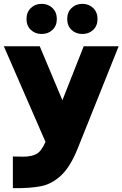

<svg xmlns="http://www.w3.org/2000/svg" viewBox="-28 -783 638 1000"><path d="M92 33Q137 33 162.5 18.5Q188 4 209 -44L-8 -542H179L297 -261L408 -542H590L376 -8Q338 86 290.5 130.5Q243 175 187 186.5Q131 198 39 197V32ZM322 -684Q322 -719 344.5 -741Q367 -763 401 -763Q435 -763 457.5 -741Q480 -719 480 -684Q480 -649 457.5 -627.5Q435 -606 401 -606Q367 -606 344.5 -627.5Q322 -649 322 -684ZM110 -684Q110 -719 132.5 -741Q155 -763 189 -763Q223 -763 245.5 -741Q268 -719 268 -684Q268 -649 245.5 -627.5Q223 -606 189 -606Q155 -606 132.5 -627.5Q110 -649 110 -684Z"/></svg>

Font: Chess Sans ExtraBold
Style: Regular
Weight: 800
Designer: Wolf Bōese
Foundry: Wolf Bōese
Version: Version 7.223